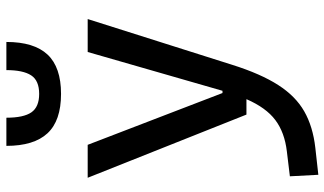

<svg xmlns="http://www.w3.org/2000/svg" viewBox="-236 -588 1057 626"><g transform="rotate(-90 293.0 -274.5)"><path d="M36.6 234.4 31.7 141.6 112.8 131.8Q174.8 124.5 215.1 94.2Q255.4 64 283.2 0H232.9L26.9 -517.6H134.3L303.2 -78.1H310.5L437 -517.6H544.4L395 -45.9Q365.7 46.9 329.3 103.5Q293 160.2 243.4 188.5Q193.8 216.8 124.5 224.6ZM300.3 -604.5Q212.9 -604.5 171.9 -648.7Q130.9 -692.9 130.9 -782.7H222.7Q222.7 -726.6 240.2 -701.2Q257.8 -675.8 300.3 -675.8Q343.8 -675.8 360.8 -701.9Q377.9 -728 377.9 -782.7H469.7Q469.7 -692.4 428.5 -648.4Q387.2 -604.5 300.3 -604.5Z"/></g></svg>

Font: Cascadia Code NF
Style: Regular
Weight: 400
Monospace: yes
Designer: Aaron Bell
Foundry: Saja Typeworks
Version: Version 2404.023; ttfautohint (v1.8.4)